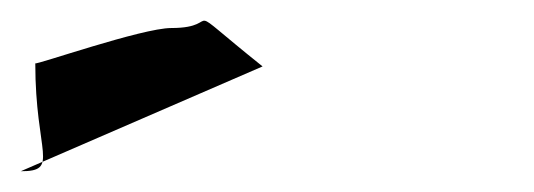

<svg xmlns="http://www.w3.org/2000/svg" viewBox="-20 -165 515 185"><path d="M0 0C38 0 14 -17 14 -104C14 -102 117 -138 145 -138C199 -138 148 -169 233 -101Z"/></svg>

Font: Proton
Style: ExBdExtSuIt
Weight: 500
Version: Version 1.017